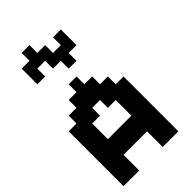

<svg xmlns="http://www.w3.org/2000/svg" viewBox="-250 -866 928 928"><g transform="rotate(-45 214.5 -402.0)"><path d="M160.7 -482.1V-535.7H214.3V-482.1H267.9V-428.6H321.4V-375H375V0H267.9V-107.1H107.1V0H0V-375H53.6V-428.6H107.1V-482.1ZM267.9 -214.3V-321.4H214.3V-375H160.7V-321.4H107.1V-214.3ZM107.1 -696.4V-642.9H53.6V-750H107.1V-803.6H160.7V-750H214.3V-696.4H267.9V-750H321.4V-642.9H267.9V-589.3H214.3V-642.9H160.7V-696.4Z"/></g></svg>

Font: Jersey 10
Style: Regular
Weight: 400
Designer: Sarah Cadigan-Fried
Version: Version 1.000